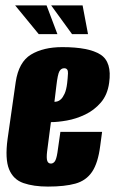

<svg xmlns="http://www.w3.org/2000/svg" viewBox="-20 -676 425 709"><path d="M157 13Q104 13 66.5 0Q29 -13 13.5 -51Q-2 -89 8 -163L38 -373Q49 -447 94.5 -474.5Q140 -502 210 -502Q308 -502 351 -474.5Q394 -447 383 -370Q377 -326 352.5 -297.5Q328 -269 294.5 -253Q261 -237 227 -231Q193 -225 168 -225L154 -117Q151 -92 154.5 -82Q158 -72 168 -72Q176 -72 182 -79.5Q188 -87 192 -112L203 -189H357L350 -137Q342 -74 320 -41.5Q298 -9 258.5 2Q219 13 157 13ZM181 -300Q185 -300 191.5 -301.5Q198 -303 205 -309.5Q212 -316 218.5 -330Q225 -344 228 -369Q230 -386 231 -405Q232 -424 217 -424Q206 -424 199.5 -413Q193 -402 188 -358ZM305 -550H246L169 -656H285ZM192 -550H123L36 -656H152Z"/></svg>

Font: Alumni Sans Thin Black
Style: Italic
Weight: 900
Italic angle: -8°
Version: Version 1.016